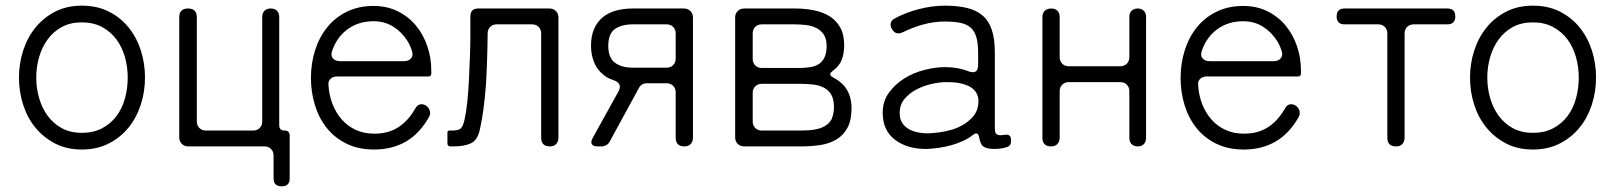

<svg xmlns="http://www.w3.org/2000/svg" viewBox="-20 -517 5703 678"><path d="M269 11Q215 11 174 -10.5Q133 -32 104.5 -67Q76 -102 61.5 -148Q47 -194 47 -243Q47 -293 62 -339Q77 -385 105.5 -420Q134 -455 175 -476Q216 -497 269 -497Q323 -497 364.5 -476Q406 -455 434.5 -419.5Q463 -384 477.5 -338.5Q492 -293 492 -243Q492 -193 477 -147Q462 -101 433.5 -66Q405 -31 363.5 -10Q322 11 269 11ZM269 -48Q311 -48 341.5 -64.5Q372 -81 392 -108Q412 -135 421.5 -170.5Q431 -206 431 -243Q431 -281 421 -316Q411 -351 391 -378Q371 -405 340.5 -421.5Q310 -438 269 -438Q228 -438 198 -421.5Q168 -405 148 -377.5Q128 -350 118 -315Q108 -280 108 -243Q108 -206 118 -171Q128 -136 148 -108.5Q168 -81 198 -64.5Q228 -48 269 -48Z M946 113V32Q946 18 937 9Q928 0 914 0H645Q631 0 622 -9Q613 -18 613 -32V-456Q613 -487 644 -487Q675 -487 675 -456V-88Q675 -74 684 -65Q693 -56 707 -56H874Q888 -56 897 -65Q906 -74 906 -88V-457Q906 -471 914 -479Q922 -487 936 -487Q950 -487 958 -479Q966 -471 966 -457V-75Q966 -56 985 -56Q1003 -56 1003 -38V113Q1003 141 975 141Q946 141 946 113Z M1301 11Q1246 11 1204 -9.5Q1162 -30 1134 -65Q1106 -100 1092 -146Q1078 -192 1078 -242Q1078 -293 1092.5 -339Q1107 -385 1135 -420Q1163 -455 1204.5 -475.5Q1246 -496 1299 -496Q1347 -496 1385 -477Q1423 -458 1449 -426.5Q1475 -395 1489 -354Q1503 -313 1503 -268V-258Q1503 -247 1493 -247H1170Q1156 -247 1147 -238.5Q1138 -230 1140 -216Q1142 -181 1154 -150Q1166 -119 1186.5 -95.5Q1207 -72 1236 -58.5Q1265 -45 1302 -45Q1352 -45 1387 -68Q1422 -91 1446 -133Q1454 -149 1469 -149Q1476 -149 1483 -145Q1494 -138 1497.5 -126.5Q1501 -115 1495 -104Q1431 11 1301 11ZM1181 -301H1407Q1423 -301 1431.5 -311Q1440 -321 1435 -336Q1432 -346 1428 -355Q1424 -364 1419 -372Q1399 -404 1368.5 -423Q1338 -442 1299 -442Q1247 -442 1208.5 -414.5Q1170 -387 1153 -338Q1147 -321 1155.5 -311Q1164 -301 1181 -301Z M1560 -11V-49Q1560 -56 1567 -56H1574Q1598 -56 1605 -62Q1614 -67 1620 -93Q1626 -119 1630 -156Q1634 -193 1636 -236Q1638 -279 1639.5 -318.5Q1641 -358 1641 -388.5Q1641 -419 1641 -431V-459Q1641 -487 1669 -487H1920Q1934 -487 1943 -478Q1952 -469 1952 -455V-31Q1952 -17 1944 -8.5Q1936 0 1922 0Q1891 0 1891 -31V-399Q1891 -413 1882 -422Q1873 -431 1859 -431H1734Q1720 -431 1711 -422Q1702 -413 1702 -399Q1701 -299 1696 -218Q1689 -124 1675 -62Q1667 -22 1643 -11Q1619 0 1582 0H1571Q1560 0 1560 -11Z M2073 -30 2164 -194Q2172 -209 2167 -219Q2162 -229 2146 -234Q2135 -238 2127 -242Q2119 -246 2112 -252Q2088 -271 2077.5 -298Q2067 -325 2067 -355Q2067 -390 2078 -415Q2089 -440 2108.5 -456Q2128 -472 2155 -479.5Q2182 -487 2214 -487H2395Q2409 -487 2418 -478Q2427 -469 2427 -455V-31Q2427 -17 2419 -8.5Q2411 0 2397 0Q2366 0 2366 -31V-191Q2366 -205 2357 -214Q2348 -223 2334 -223H2264Q2245 -223 2236 -206L2133 -17Q2129 -9 2121 -4.5Q2113 0 2105 0H2090Q2075 0 2070 -8Q2065 -16 2073 -30ZM2215 -278H2334Q2348 -278 2357 -287Q2366 -296 2366 -310V-399Q2366 -413 2357 -422Q2348 -431 2334 -431H2215Q2175 -431 2151.5 -414.5Q2128 -398 2128 -355Q2128 -313 2151.5 -295.5Q2175 -278 2215 -278Z M2576 -32V-455Q2576 -469 2585 -478Q2594 -487 2608 -487H2788Q2821 -487 2852.5 -481Q2884 -475 2908 -460.5Q2932 -446 2946.5 -421Q2961 -396 2961 -357Q2961 -328 2952.5 -306Q2944 -284 2921 -267Q2911 -259 2911.5 -254Q2912 -249 2923 -243Q2944 -232 2961 -214Q2987 -182 2987 -135Q2987 -93 2973 -66.5Q2959 -40 2934.5 -25Q2910 -10 2877.5 -5Q2845 0 2809 0H2608Q2594 0 2585 -9Q2576 -18 2576 -32ZM2670 -277H2802Q2824 -277 2842 -280Q2860 -283 2872.5 -291.5Q2885 -300 2892 -315.5Q2899 -331 2899 -355Q2899 -380 2889 -395Q2879 -410 2863 -418Q2847 -426 2827 -428.5Q2807 -431 2786 -431H2670Q2656 -431 2647 -422Q2638 -413 2638 -399V-309Q2638 -295 2647 -286Q2656 -277 2670 -277ZM2670 -56H2806Q2820 -56 2836.5 -57Q2853 -58 2868.5 -62Q2884 -66 2897 -74.5Q2910 -83 2917 -97Q2925 -118 2925 -138Q2925 -166 2915.5 -182.5Q2906 -199 2889.5 -207.5Q2873 -216 2851.5 -218.5Q2830 -221 2806 -221H2670Q2656 -221 2647 -212Q2638 -203 2638 -189V-88Q2638 -74 2647 -65Q2656 -56 2670 -56Z M3254 9Q3185 10 3141 -23Q3097 -56 3097 -119Q3097 -159 3118.5 -189Q3140 -219 3172.5 -239.5Q3205 -260 3244 -270Q3283 -280 3317 -280Q3362 -280 3398 -266Q3407 -262 3416 -262Q3434 -262 3434 -289V-332Q3434 -365 3427.5 -386.5Q3421 -408 3407 -420Q3393 -432 3370.5 -436.5Q3348 -441 3316 -441Q3278 -441 3240 -430.5Q3202 -420 3168 -403Q3158 -399 3153 -399Q3138 -399 3130 -414Q3123 -425 3125.5 -435.5Q3128 -446 3140 -452Q3158 -462 3180 -470.5Q3202 -479 3225.5 -485Q3249 -491 3272 -494Q3295 -497 3316 -497Q3361 -497 3394.5 -489Q3428 -481 3450 -462Q3472 -443 3482.5 -411Q3493 -379 3493 -332V-62Q3493 -43 3504 -41Q3507 -39 3513.5 -39.5Q3520 -40 3529 -41Q3550 -44 3550 -24V-16Q3550 -3 3537 2L3523 6Q3507 9 3491 9Q3458 9 3447 -5Q3441 -14 3438 -31Q3435 -46 3427 -46Q3423 -46 3415 -40Q3400 -28 3380 -19Q3360 -10 3338.5 -4Q3317 2 3295 5Q3273 8 3254 9ZM3257 -46Q3278 -47 3299.5 -50Q3321 -53 3341 -59Q3361 -65 3379.5 -75.5Q3398 -86 3413 -102Q3437 -127 3435 -166Q3432 -197 3401 -213Q3369 -228 3321 -227Q3298 -227 3269.5 -220.5Q3241 -214 3216 -201Q3191 -188 3174 -167.5Q3157 -147 3157 -118Q3157 -97 3166 -83Q3175 -69 3189.5 -61Q3204 -53 3221.5 -49.5Q3239 -46 3257 -46Z M3661 -31V-457Q3661 -471 3669.5 -479Q3678 -487 3692 -487Q3706 -487 3714 -479Q3722 -471 3722 -457V-315Q3722 -301 3731 -292Q3740 -283 3754 -283H3936Q3950 -283 3959 -292Q3968 -301 3968 -315V-458Q3968 -471 3976 -479Q3984 -487 3998 -487Q4011 -487 4019 -479Q4027 -471 4027 -458V-30Q4027 -16 4019 -8Q4011 0 3998 0Q3984 0 3976 -8Q3968 -16 3968 -30V-195Q3968 -209 3959 -218Q3950 -227 3936 -227H3754Q3740 -227 3731 -218Q3722 -209 3722 -195V-31Q3722 -17 3714 -8.5Q3706 0 3692 0Q3661 0 3661 -31Z M4372 11Q4317 11 4275 -9.5Q4233 -30 4205 -65Q4177 -100 4163 -146Q4149 -192 4149 -242Q4149 -293 4163.5 -339Q4178 -385 4206 -420Q4234 -455 4275.5 -475.5Q4317 -496 4370 -496Q4418 -496 4456 -477Q4494 -458 4520 -426.5Q4546 -395 4560 -354Q4574 -313 4574 -268V-258Q4574 -247 4564 -247H4241Q4227 -247 4218 -238.5Q4209 -230 4211 -216Q4213 -181 4225 -150Q4237 -119 4257.5 -95.5Q4278 -72 4307 -58.5Q4336 -45 4373 -45Q4423 -45 4458 -68Q4493 -91 4517 -133Q4525 -149 4540 -149Q4547 -149 4554 -145Q4565 -138 4568.5 -126.5Q4572 -115 4566 -104Q4502 11 4372 11ZM4252 -301H4478Q4494 -301 4502.5 -311Q4511 -321 4506 -336Q4503 -346 4499 -355Q4495 -364 4490 -372Q4470 -404 4439.5 -423Q4409 -442 4370 -442Q4318 -442 4279.5 -414.5Q4241 -387 4224 -338Q4218 -321 4226.5 -311Q4235 -301 4252 -301Z M4879 -31V-399Q4879 -413 4870 -422Q4861 -431 4847 -431H4728Q4700 -431 4700 -459Q4700 -487 4728 -487H5091Q5119 -487 5119 -459Q5119 -431 5091 -431H4972Q4958 -431 4949 -422Q4940 -413 4940 -399V-31Q4940 -17 4932 -8.5Q4924 0 4910 0Q4879 0 4879 -31Z M5393 11Q5339 11 5298 -10.5Q5257 -32 5228.5 -67Q5200 -102 5185.5 -148Q5171 -194 5171 -243Q5171 -293 5186 -339Q5201 -385 5229.5 -420Q5258 -455 5299 -476Q5340 -497 5393 -497Q5447 -497 5488.5 -476Q5530 -455 5558.5 -419.5Q5587 -384 5601.5 -338.5Q5616 -293 5616 -243Q5616 -193 5601 -147Q5586 -101 5557.5 -66Q5529 -31 5487.5 -10Q5446 11 5393 11ZM5393 -48Q5435 -48 5465.5 -64.5Q5496 -81 5516 -108Q5536 -135 5545.5 -170.5Q5555 -206 5555 -243Q5555 -281 5545 -316Q5535 -351 5515 -378Q5495 -405 5464.5 -421.5Q5434 -438 5393 -438Q5352 -438 5322 -421.5Q5292 -405 5272 -377.5Q5252 -350 5242 -315Q5232 -280 5232 -243Q5232 -206 5242 -171Q5252 -136 5272 -108.5Q5292 -81 5322 -64.5Q5352 -48 5393 -48Z"/></svg>

Font: Higure Gothic
Style: Regular
Weight: 400
Designer: Yoshimichi Ohira
Foundry: Positype
Version: Version 1.000